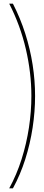

<svg xmlns="http://www.w3.org/2000/svg" viewBox="-20 -820 240 1040"><path d="M50 200H30Q70 127 96.8 42.8Q123.5 -41.5 136.8 -129Q150 -216.5 150 -300Q150 -425.5 120 -554.2Q90 -683 30 -800H50Q90 -722 116.8 -638.2Q143.5 -554.5 156.8 -469Q170 -383.5 170 -300Q170 -216.5 156.8 -129Q143.5 -41.5 116.8 42.8Q90 127 50 200Z"/></svg>

Font: Big Shoulders Stencil Display SC Thin
Style: Regular
Weight: 100
Designer: Patric King
Foundry: XO Type Co
Version: Version 2.001